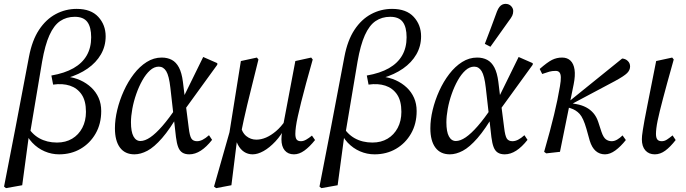

<svg xmlns="http://www.w3.org/2000/svg" viewBox="-20 -786 3554 994"><path d="M11 188 1 180 61 -129 130 -492Q146 -577 182 -631.5Q218 -686 268.5 -713Q319 -740 377 -740Q451 -740 489 -698.5Q527 -657 527 -598Q527 -547 502.5 -504.5Q478 -462 433.5 -431Q389 -400 328 -382L327 -389Q364 -385 396 -370.5Q428 -356 452.5 -333Q477 -310 490.5 -279.5Q504 -249 504 -211Q504 -145 475 -94.5Q446 -44 397 -15.5Q348 13 286 13Q247 13 211 -2.5Q175 -18 147 -47.5Q119 -77 104 -120L118 -139Q143 -93 183 -70.5Q223 -48 275 -48Q320 -48 353.5 -68Q387 -88 406 -124Q425 -160 425 -207Q425 -264 402.5 -297Q380 -330 342 -342.5Q304 -355 255 -348L246 -395Q315 -407 360.5 -433Q406 -459 429 -499Q452 -539 452 -593Q452 -646 432 -672.5Q412 -699 367 -699Q324 -699 291.5 -677Q259 -655 236 -604Q213 -553 198 -467L136 -98L130 -87L95 173Z M676 13Q627 13 601 -22Q575 -57 575 -122Q575 -167 587 -217Q599 -267 621 -315.5Q643 -364 673 -403Q703 -442 739.5 -465Q776 -488 817 -488Q847 -488 869.5 -476Q892 -464 906.5 -436.5Q921 -409 927 -362L938 -272L941 -250L957 -125Q962 -82 971 -68.5Q980 -55 1000 -55Q1014 -55 1029 -62.5Q1044 -70 1062 -86L1078 -62Q1049 -25 1019.5 -6Q990 13 960 13Q938 13 924 4Q910 -5 902.5 -24.5Q895 -44 891 -76L862 -332Q855 -394 840.5 -417.5Q826 -441 802 -441Q778 -441 756.5 -421.5Q735 -402 717 -370Q699 -338 685.5 -299.5Q672 -261 665 -222.5Q658 -184 658 -153Q658 -104 671 -80Q684 -56 707 -56Q730 -56 758 -75Q786 -94 820.5 -133.5Q855 -173 895 -233L914 -201H908Q860 -118 819 -71Q778 -24 743 -5.5Q708 13 676 13ZM931 -211 924 -271 1032 -491 1105 -459V-451Z M1099 188 1088 180 1168 -101 1227 -470 1310 -488 1318 -478Q1299 -400 1284.5 -343Q1270 -286 1260 -243.5Q1250 -201 1242.5 -167.5Q1235 -134 1229 -103L1210 -84L1178 173ZM1288 13Q1263 13 1243.5 0Q1224 -13 1211.5 -37Q1199 -61 1194 -94L1223 -143Q1232 -100 1255 -81.5Q1278 -63 1307 -63Q1332 -63 1357.5 -74Q1383 -85 1409 -107Q1435 -129 1458 -163L1469 -136H1462Q1437 -87 1406 -54Q1375 -21 1344.5 -4Q1314 13 1288 13ZM1502 13Q1471 13 1454 -7.5Q1437 -28 1437 -65Q1437 -81 1440.5 -104.5Q1444 -128 1447 -144L1449 -153L1509 -470L1591 -488L1599 -478L1565 -356Q1550 -301 1539.5 -258.5Q1529 -216 1522 -184.5Q1515 -153 1512 -130.5Q1509 -108 1509 -93Q1509 -73 1515.5 -64Q1522 -55 1538 -55Q1551 -55 1565 -63Q1579 -71 1595 -84L1611 -61Q1583 -26 1556 -6.5Q1529 13 1502 13Z M1644 188 1634 180 1694 -129 1763 -492Q1779 -577 1815 -631.5Q1851 -686 1901.5 -713Q1952 -740 2010 -740Q2084 -740 2122 -698.5Q2160 -657 2160 -598Q2160 -547 2135.5 -504.5Q2111 -462 2066.5 -431Q2022 -400 1961 -382L1960 -389Q1997 -385 2029 -370.5Q2061 -356 2085.5 -333Q2110 -310 2123.5 -279.5Q2137 -249 2137 -211Q2137 -145 2108 -94.5Q2079 -44 2030 -15.5Q1981 13 1919 13Q1880 13 1844 -2.5Q1808 -18 1780 -47.5Q1752 -77 1737 -120L1751 -139Q1776 -93 1816 -70.5Q1856 -48 1908 -48Q1953 -48 1986.5 -68Q2020 -88 2039 -124Q2058 -160 2058 -207Q2058 -264 2035.5 -297Q2013 -330 1975 -342.5Q1937 -355 1888 -348L1879 -395Q1948 -407 1993.5 -433Q2039 -459 2062 -499Q2085 -539 2085 -593Q2085 -646 2065 -672.5Q2045 -699 2000 -699Q1957 -699 1924.5 -677Q1892 -655 1869 -604Q1846 -553 1831 -467L1769 -98L1763 -87L1728 173Z M2309 13Q2260 13 2234 -22Q2208 -57 2208 -122Q2208 -167 2220 -217Q2232 -267 2254 -315.5Q2276 -364 2306 -403Q2336 -442 2372.5 -465Q2409 -488 2450 -488Q2480 -488 2502.5 -476Q2525 -464 2539.5 -436.5Q2554 -409 2560 -362L2571 -272L2574 -250L2590 -125Q2595 -82 2604 -68.5Q2613 -55 2633 -55Q2647 -55 2662 -62.5Q2677 -70 2695 -86L2711 -62Q2682 -25 2652.5 -6Q2623 13 2593 13Q2571 13 2557 4Q2543 -5 2535.5 -24.5Q2528 -44 2524 -76L2495 -332Q2488 -394 2473.5 -417.5Q2459 -441 2435 -441Q2411 -441 2389.5 -421.5Q2368 -402 2350 -370Q2332 -338 2318.5 -299.5Q2305 -261 2298 -222.5Q2291 -184 2291 -153Q2291 -104 2304 -80Q2317 -56 2340 -56Q2363 -56 2391 -75Q2419 -94 2453.5 -133.5Q2488 -173 2528 -233L2547 -201H2541Q2493 -118 2452 -71Q2411 -24 2376 -5.5Q2341 13 2309 13ZM2564 -211 2557 -271 2665 -491 2738 -459V-451ZM2490 -559Q2506 -601 2522 -643Q2538 -685 2553 -727Q2559 -742 2566 -750.5Q2573 -759 2581 -762.5Q2589 -766 2597 -766Q2615 -766 2626 -754.5Q2637 -743 2637 -729Q2637 -716 2632 -705Q2627 -694 2613 -676Q2590 -643 2566 -610Q2542 -577 2519 -544Z M2797 0Q2814 -59 2826.5 -106Q2839 -153 2848.5 -192.5Q2858 -232 2865.5 -268Q2873 -304 2879 -340Q2884 -369 2883.5 -386Q2883 -403 2876.5 -411Q2870 -419 2857 -419Q2838 -419 2824 -415Q2810 -411 2787 -403L2774 -429Q2814 -464 2838 -476Q2862 -488 2890 -488Q2917 -488 2933.5 -472Q2950 -456 2954.5 -425.5Q2959 -395 2950 -350L2879 0L2808 8ZM3112 13Q3084 13 3064 -4.5Q3044 -22 3033 -58L3016 -119Q3000 -175 2981 -196Q2962 -217 2933 -226L2905 -234V-248H2910L2920 -256L3201 -483Q3218 -482 3230 -470.5Q3242 -459 3242 -442Q3242 -423 3226.5 -407.5Q3211 -392 3163 -366L2926 -240L2929 -253L2964 -247Q2992 -242 3014 -230.5Q3036 -219 3052 -200.5Q3068 -182 3077 -155L3094 -103Q3104 -74 3117 -64.5Q3130 -55 3147 -55Q3161 -55 3175.5 -63.5Q3190 -72 3203 -85L3220 -61Q3193 -27 3165.5 -7Q3138 13 3112 13Z M3370 13Q3339 13 3321 -7.5Q3303 -28 3303 -65Q3303 -73 3304 -83.5Q3305 -94 3308 -113Q3311 -132 3316.5 -163Q3322 -194 3332 -243L3377 -470L3460 -488L3468 -478L3434 -356Q3422 -312 3412.5 -276Q3403 -240 3396 -211.5Q3389 -183 3384.5 -161Q3380 -139 3378 -122Q3376 -105 3376 -93Q3376 -73 3383 -64Q3390 -55 3406 -55Q3420 -55 3433 -63.5Q3446 -72 3462 -85L3478 -61Q3450 -25 3424 -6Q3398 13 3370 13Z"/></svg>

Font: Source Serif 4
Style: Italic
Weight: 400
Italic angle: -12°
Designer: Frank Grießhammer
Foundry: Adobe Systems Incorporated
Version: Version 4.004;hotconv 1.0.116;makeotfexe 2.5.65601